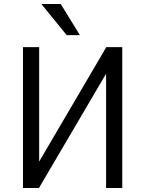

<svg xmlns="http://www.w3.org/2000/svg" viewBox="-20 -941 727 961"><path d="M95 0V-705H176V-122H170L512 -705H592V0H511V-584H518L175 0ZM314 -765 187 -921H284L380 -765Z"/></svg>

Font: Nunito Sans 7pt Condensed
Style: Regular
Weight: 400
Width: 3
Designer: Vernon Adams
Foundry: Vernon Adams
Version: Version 3.101;gftools[0.9.27]